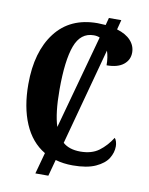

<svg xmlns="http://www.w3.org/2000/svg" viewBox="-92 -827 757 976"><g transform="rotate(10 286.5 -338.5)"><path d="M538 -123Q538 -91 519.5 -61Q501 -31 456.5 -10.5Q412 10 338 10Q290 10 249 -2L226 83H159L189 -27Q118 -69 81.5 -154.5Q45 -240 45 -358Q45 -526 121 -625Q197 -724 338 -724Q354 -724 380 -722L390 -760H454L441 -710Q488 -696 512.5 -669Q537 -642 537 -607Q537 -569 507 -545Q477 -521 420 -521Q420 -563 409 -595L274 -95Q307 -66 364 -66Q423 -66 460 -93.5Q497 -121 525 -165Q531 -159 534.5 -147Q538 -135 538 -123ZM228 -169 361 -654Q348 -660 330 -660Q262 -660 234 -584.5Q206 -509 206 -358Q206 -236 228 -169Z"/></g></svg>

Font: Noto Serif CondExtraBold
Style: Regular
Weight: 800
Width: 3
Designer: Monotype Design Team
Foundry: Monotype Imaging Inc.
Version: Version 1.001